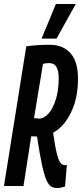

<svg xmlns="http://www.w3.org/2000/svg" viewBox="-33 -935 412 965"><path d="M-13 0 99 -702Q127 -706 155 -708Q183 -710 216 -710Q284 -710 321.5 -667.5Q359 -625 359 -541Q359 -442 324 -370Q289 -298 234 -268Q244 -197 253 -162Q262 -127 271.5 -116Q281 -105 294 -105Q299 -105 303 -106L294 2Q288 5 275.5 7.5Q263 10 255 10Q238 10 225.5 3.5Q213 -3 201.5 -27.5Q190 -52 178.5 -104.5Q167 -157 153 -249Q139 -249 133.5 -249.5Q128 -250 124 -250L85 0ZM163 -339Q189 -339 211.5 -365Q234 -391 248 -436.5Q262 -482 262 -542Q262 -579 250.5 -598.5Q239 -618 213 -618Q198 -618 183 -614L138 -341Q144 -341 150.5 -340Q157 -339 163 -339ZM176 -741 248 -915H348L251 -741Z"/></svg>

Font: Georama Extra Condensed SemiBold
Style: Italic
Weight: 600
Width: 2
Italic angle: -9°
Designer: Jean-Baptiste Levee
Foundry: Production Type
Version: Version 1.000